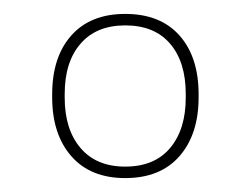

<svg xmlns="http://www.w3.org/2000/svg" viewBox="-20 -668 360 276"><path d="M160 -412Q110 -412 82.5 -443.5Q55 -475 55 -528V-532.5Q55 -586 82.5 -617Q110 -648 160 -648Q210.5 -648 238 -617Q265.5 -586 265.5 -532.5V-528Q265.5 -475 238 -443.5Q210.5 -412 160 -412ZM160 -428.5Q202 -428.5 224.5 -455.2Q247 -482 247 -527.5V-533Q247 -579 224.5 -605.2Q202 -631.5 160 -631.5Q118.5 -631.5 95.8 -605.2Q73 -579 73 -533V-527.5Q73 -482 95.8 -455.2Q118.5 -428.5 160 -428.5Z"/></svg>

Font: Anek Kannada Medium Thin
Style: Regular
Weight: 250
Version: Version 1.003